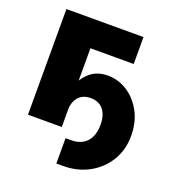

<svg xmlns="http://www.w3.org/2000/svg" viewBox="-128 -631 827 904"><g transform="rotate(20 285.5 -179.0)"><path d="M254.9 170.4V43.5H283.2Q316.4 43.5 339.8 30Q363.3 16.6 375.7 -9Q388.2 -34.7 388.2 -71.3Q388.2 -104.5 377.9 -127.7Q367.7 -150.9 348.4 -162.8Q329.1 -174.8 301.8 -174.8Q275.9 -174.8 257.3 -163.3Q238.8 -151.9 229 -130.4Q219.2 -108.9 219.2 -77.6H183.1Q183.1 -138.7 200.4 -189.7Q217.8 -240.7 253.2 -271.2Q288.6 -301.8 342.8 -301.8Q395 -301.8 440.2 -272.7Q485.4 -243.7 513.4 -191.9Q541.5 -140.1 541.5 -71.3Q541.5 -1.5 508.1 53.2Q474.6 107.9 417.5 139.2Q360.4 170.4 288.6 170.4ZM437 -529.3V-394.5H220.2V0H50.8V-529.3Z"/></g></svg>

Font: Inter 24pt ExtraBold
Style: Regular
Weight: 800
Designer: Rasmus Andersson
Foundry: rsms
Version: Version 4.001;git-66647c0bb